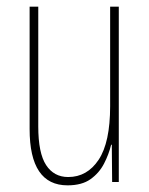

<svg xmlns="http://www.w3.org/2000/svg" viewBox="-20 -547 448 577"><path d="M337 -527V0H317L316 -112H314Q307 -83 292.5 -55Q278 -27 252 -8.5Q226 10 183 10Q69 10 69 -159V-527H95V-167Q95 -87 118.5 -51Q142 -15 185 -15Q242 -15 276.5 -67Q311 -119 311 -228V-527Z"/></svg>

Font: Noto Sans Lao ExtraCondensed Thin
Style: Regular
Weight: 100
Width: 2
Designer: Monotype Design Team
Foundry: Monotype Imaging Inc.
Version: Version 2.003; ttfautohint (v1.8.4.7-5d5b)